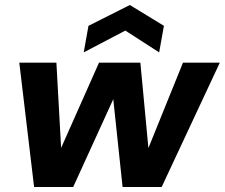

<svg xmlns="http://www.w3.org/2000/svg" viewBox="-20 -746 897 766"><path d="M116 0 57 -496H205L228 -81L191 -82L375 -496H540L579 -82L542 -81L710 -496H857L625 0H469L424 -425H466L272 0ZM314 -537 333 -643 498 -726 634 -643 615 -537 480 -624Z"/></svg>

Font: DM Sans 24pt Black
Style: Italic
Weight: 900
Italic angle: -10°
Designer: Colophon Foundry, Jonny Pinhorn
Foundry: Colophon Foundry
Version: Version 4.004;gftools[0.9.30]